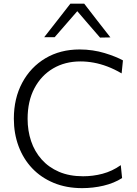

<svg xmlns="http://www.w3.org/2000/svg" viewBox="-20 -988 726 1019"><path d="M416 10.5Q332 10.5 264.8 -17.5Q197.5 -45.5 150.5 -95.2Q103.5 -145 78.5 -212.2Q53.5 -279.5 53.5 -358Q53.5 -466 98 -549Q142.5 -632 221.2 -678.8Q300 -725.5 402.5 -725.5Q438 -725.5 471.5 -720.5Q505 -715.5 534.8 -706.5Q564.5 -697.5 589.5 -687.5Q614.5 -677.5 632.5 -667.5L625.5 -598.5Q587 -621 550 -635Q513 -649 477.2 -655.5Q441.5 -662 407 -662Q325 -662 261.8 -624.8Q198.5 -587.5 162.5 -519.2Q126.5 -451 126.5 -357.5Q126.5 -294.5 145 -239.2Q163.5 -184 200.8 -142Q238 -100 293.2 -76.2Q348.5 -52.5 421 -52.5Q447 -52.5 472.8 -55.8Q498.5 -59 524 -65.8Q549.5 -72.5 574 -84Q598.5 -95.5 621 -111.5L628 -43Q607 -29.5 581.8 -19.2Q556.5 -9 529.2 -2.5Q502 4 473.2 7.2Q444.5 10.5 416 10.5ZM511 -788.5Q478 -827 445.5 -864.2Q413 -901.5 380 -940.5H400.5Q367 -902 335 -865.2Q303 -828.5 270 -790.5H214.5Q249 -834.5 283.8 -879Q318.5 -923.5 353.5 -968.5H427Q461.5 -923.5 496.2 -878.8Q531 -834 566 -789.5Z"/></svg>

Font: Commissioner Thin Light
Style: Regular
Weight: 300
Version: Version 1.000